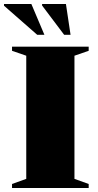

<svg xmlns="http://www.w3.org/2000/svg" viewBox="-35 -938 488 958"><path d="M407.5 -20V0H25V-20L96 -45.5V-660L25 -684.5V-705H407.5V-684.5L336.5 -660V-45.5ZM186.5 -764.5H150.5L-15 -909.5V-918H121.5ZM317 -764.5H285L175 -910.5V-918H294Z"/></svg>

Font: Newsreader 60pt ExtraBold
Style: Regular
Weight: 800
Designer: Hugues Gentile
Foundry: Production Type
Version: Version 1.003